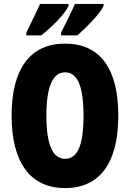

<svg xmlns="http://www.w3.org/2000/svg" viewBox="-20 -947 661 977"><path d="M507 -917V-927H361C351 -902 327 -853 291 -781V-767H374C420 -808 491 -879 507 -917ZM329 -917V-927H184C173 -903 150 -854 114 -781V-767H190C247 -812 311 -877 329 -917ZM582 -358C582 -599 489 -725 311 -725C134 -725 39 -597 39 -359C39 -119 135 10 311 10C488 10 582 -118 582 -358ZM216 -358C216 -505 248 -579 311 -579C374 -579 405 -509 405 -358C405 -208 375 -139 311 -139C248 -139 216 -212 216 -358Z"/></svg>

Font: Noto Sans Gujarati ExtraCondensed Black
Style: Regular
Weight: 900
Width: 2
Designer: Jelle Bosma - Monotype Design Team, Universal Thirst
Foundry: Monotype Imaging Inc.
Version: Version 2.106